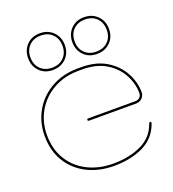

<svg xmlns="http://www.w3.org/2000/svg" viewBox="-134 -827 846 939"><g transform="rotate(-20 289.5 -357.0)"><path d="M409 -533Q367 -533 340.5 -560Q314 -587 314 -628Q314 -670 340.5 -697Q367 -724 409 -724Q451 -724 478 -697Q505 -670 505 -628Q505 -587 478 -560Q451 -533 409 -533ZM84 -628Q84 -670 110.5 -697Q137 -724 179 -724Q221 -724 248 -697Q275 -670 275 -628Q275 -587 248 -560Q221 -533 179 -533Q137 -533 110.5 -560Q84 -587 84 -628ZM96 -628Q96 -591 119 -568Q142 -545 179 -545Q217 -545 240 -568Q263 -591 263 -628Q263 -666 240 -689Q217 -712 179 -712Q142 -712 119 -689Q96 -666 96 -628ZM326 -628Q326 -591 349 -568Q372 -545 409 -545Q447 -545 470 -568Q493 -591 493 -628Q493 -666 470 -689Q447 -712 409 -712Q372 -712 349 -689Q326 -666 326 -628ZM300 10Q222 10 161 -21Q100 -52 65 -109Q30 -166 30 -244Q30 -314 63 -372Q96 -430 156.5 -464.5Q217 -499 297 -499H312Q391 -499 443.5 -466.5Q496 -434 522.5 -384.5Q549 -335 549 -283Q549 -265 536 -252.5Q523 -240 505 -240H260Q253 -240 253 -246Q253 -252 260 -252H505Q519 -252 528 -260.5Q537 -269 537 -283Q537 -332 512 -379Q487 -426 437.5 -456.5Q388 -487 312 -487H297Q220 -487 162.5 -454Q105 -421 73.5 -366Q42 -311 42 -244Q42 -170 75.5 -115.5Q109 -61 167.5 -31.5Q226 -2 300 -2Q385 -2 447.5 -32Q510 -62 532 -128Q534 -132 538 -132Q542 -132 543 -129Q544 -126 543 -124Q519 -54 454 -22Q389 10 300 10Z"/></g></svg>

Font: Moirai One
Style: Regular
Weight: 400
Designer: Jiyeon Park
Foundry: JAMO
Version: Version 1.000; ttfautohint (v1.8.4.7-5d5b);gftools[0.9.29]